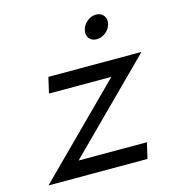

<svg xmlns="http://www.w3.org/2000/svg" viewBox="-100 -739 747 823"><g transform="rotate(-15 273.5 -327.5)"><path d="M395 -379.9H118.2L134.3 -449.7H547.4L166.5 -69.8H469.7L453.6 0H14.2ZM336.9 -603Q341.8 -624.5 360.1 -639.6Q378.4 -654.8 400.9 -654.8Q421.9 -654.8 433.6 -639.6Q445.3 -624.5 440.4 -603Q435.5 -581.5 417 -566.7Q398.4 -551.8 377 -551.8Q355 -551.8 343.5 -566.4Q332 -581.1 336.9 -603Z"/></g></svg>

Font: Glacial Indifference
Style: Italic
Weight: 400
Designer: Alfredo Marco Pradil
Foundry: Alfredo Marco Pradil
Version: Version 1.312